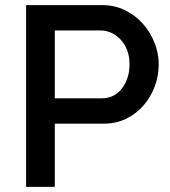

<svg xmlns="http://www.w3.org/2000/svg" viewBox="-20 -730 665 750"><path d="M82 0V-710H380Q428 -710 468.5 -690Q509 -670 538 -637.5Q567 -605 583.5 -563.5Q600 -522 600 -479Q600 -434 584.5 -392.5Q569 -351 541 -318.5Q513 -286 473.5 -266.5Q434 -247 386 -247H194V0ZM194 -346H379Q403 -346 422.5 -356Q442 -366 456 -384Q470 -402 478 -426Q486 -450 486 -479Q486 -509 477 -533Q468 -557 452 -574.5Q436 -592 415.5 -601.5Q395 -611 373 -611H194Z"/></svg>

Font: Oxford Sans SemiBold
Style: Regular
Weight: 600
Designer: Matt McInerney, Pablo Impallari, Rodrigo Fuenzalida
Foundry: Matt McInerney, Pablo Impallari, Rodrigo Fuenzalida
Version: Version 3.000g; ttfautohint (v1.5) -l 8 -r 28 -G 28 -x 14 -D